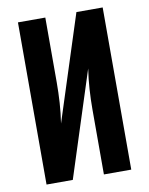

<svg xmlns="http://www.w3.org/2000/svg" viewBox="-83 -796 666 857"><g transform="rotate(-10 250.0 -367.5)"><path d="M58 0V-735H182V-441Q182 -395 179 -349Q176 -303 169 -257L323 -735H442V0H318V-294Q318 -340 321 -386Q324 -432 331 -478L177 0Z"/></g></svg>

Font: Iosevka Extrabold
Style: Regular
Weight: 800
Monospace: yes
Designer: Belleve Invis
Foundry: Belleve Invis
Version: Version 32.5.0; ttfautohint (v1.8.4)